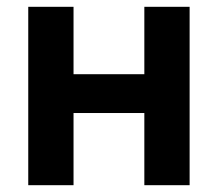

<svg xmlns="http://www.w3.org/2000/svg" viewBox="-20 -544 639 564"><path d="M196 -326H404V-524H537V0H404V-212H196V0H63V-524H196Z"/></svg>

Font: PTCRaleway
Style: Bold
Weight: 700
Designer: Matt McInerney, Pablo Impallari, Rodrigo Fuenzalida
Foundry: Matt McInerney, Pablo Impallari, Rodrigo Fuenzalida
Version: Version 3.000g; ttfautohint (v1.5) -l 8 -r 28 -G 28 -x 14 -D